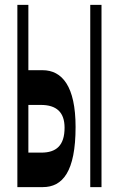

<svg xmlns="http://www.w3.org/2000/svg" viewBox="-20 -765 485 785"><path d="M51 -745V0H155C236 0 289 -63 289 -246C289 -412 234 -478 154 -478H96V-745ZM96 -141V-336H147C211 -336 244 -306 244 -243C244 -170 210 -141 149 -141ZM349 0H395V-745H349Z"/></svg>

Font: 寒蝉无机体 CompactMedium
Style: Regular
Weight: 500
Width: 3
Designer: ChillTanhei {Warren2060}; 
Source Han Sans {Ryoko NISHIZUKA 西塚涼子 (kana, bopomofo & ideographs); Paul D. Hunt (Latin, Gre
Foundry: ChillType&Adobe
Version: Version 1.000;Glyphs 3.1.1 (3135)